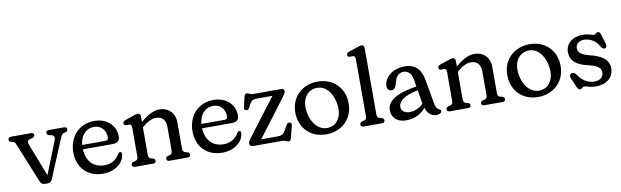

<svg xmlns="http://www.w3.org/2000/svg" viewBox="-46 -1240 5693 1760"><g transform="rotate(-10 2800.5 -360.0)"><path d="M384 -469.5C366.5 -469.5 356.5 -461.5 356.5 -447C356.5 -434.5 364.5 -426 379.5 -422.5L401.5 -417.5C423.5 -412.5 430.5 -394 419 -364.5L299.5 -63.5L185 -358.5C172 -391.5 171.5 -409.5 201.5 -417.5L220 -422.5C235.5 -426.5 244 -434.5 244 -447C244 -461.5 234.5 -469.5 218.5 -469.5H32C15.5 -469.5 4.5 -461.5 4.5 -447C4.5 -434.5 12 -426 25.5 -422.5L45 -417.5C58 -414 66 -396.5 73 -379L216.5 -26C226.5 -1.5 239.5 10.5 260 10.5H289.5C309.5 10.5 323.5 2 333.5 -22.5L477.5 -369C491 -401.5 500 -414.5 512 -417.5L531 -422.5C546.5 -426.5 552 -435.5 552 -447C552 -461.5 541.5 -469.5 524.5 -469.5Z M991.5 -157.5C983.5 -158 978.5 -153 970.5 -142.5C949.5 -100.5 901.5 -62.5 830.5 -62.5C734 -62.5 666 -125.5 660.5 -241H939.5C981.5 -241 1005 -260.5 1005 -300C1005 -404 924 -479 808.5 -479C663 -479 569 -371 569 -228.5C569 -87.5 660 11.5 806 11.5C923.5 11.5 1003.5 -60.5 1006.5 -137C1006.5 -150 1001 -157 991.5 -157.5ZM795.5 -426C860.5 -426 905 -378.5 905 -309.5C905 -290 895 -281.5 873.5 -281.5H661C669.5 -370.5 722.5 -426 795.5 -426Z M1580.5 -52.5C1565.5 -56.5 1556.5 -66.5 1556.5 -89.5V-335C1556.5 -421.5 1497.5 -479.5 1414 -479.5C1361 -479.5 1304.5 -451.5 1237.5 -393V-446C1237.5 -463.5 1227.5 -475 1211 -475C1198 -475 1183.5 -469 1165 -462.5L1092 -437.5C1076 -432 1068 -423.5 1068 -412C1068 -401 1074.5 -390.5 1087 -390.5H1120C1133.5 -390.5 1140.5 -379 1140.5 -358.5V-89.5C1140.5 -66.5 1131.5 -56 1117 -52.5L1097.5 -47.5C1083.5 -44 1076.5 -35 1076.5 -23C1076.5 -8 1086.5 0 1104 0H1273.5C1289.5 0 1299 -8 1299 -23C1299 -33.5 1292.5 -42 1280 -45.5L1261 -50.5C1245.5 -54.5 1237.5 -65.5 1237.5 -89.5V-343.5L1244.5 -349.5C1291.5 -390.5 1333.5 -409 1370 -409C1424 -409 1459.5 -374.5 1459.5 -310.5V-89.5C1459.5 -65.5 1452 -54.5 1436.5 -50.5L1416.5 -45.5C1404 -42.5 1397.5 -33.5 1397.5 -23C1397.5 -8 1407 0 1423.5 0H1592.5C1610 0 1620 -8 1620 -23C1620 -35 1613.5 -43.5 1599 -47.5Z M2101 -157.5C2093 -158 2088 -153 2080 -142.5C2059 -100.5 2011 -62.5 1940 -62.5C1843.5 -62.5 1775.5 -125.5 1770 -241H2049C2091 -241 2114.5 -260.5 2114.5 -300C2114.5 -404 2033.5 -479 1918 -479C1772.5 -479 1678.5 -371 1678.5 -228.5C1678.5 -87.5 1769.5 11.5 1915.5 11.5C2033 11.5 2113 -60.5 2116 -137C2116 -150 2110.5 -157 2101 -157.5ZM1905 -426C1970 -426 2014.5 -378.5 2014.5 -309.5C2014.5 -290 2004.5 -281.5 1983 -281.5H1770.5C1779 -370.5 1832 -426 1905 -426Z M2568 -154C2556 -156 2547 -151.5 2538 -135.5L2512.5 -90.5C2491.5 -56.5 2479 -47.5 2435 -47.5H2286.5L2541 -384C2567.5 -420 2575 -433 2575 -444.5C2575 -461 2564 -469.5 2542.5 -469.5H2285C2255 -469.5 2244.5 -485.5 2229 -485.5C2215 -485.5 2208 -478 2202 -452.5L2181 -361.5C2177.5 -347 2184.5 -336 2198.5 -334C2210 -332 2219.5 -336.5 2228.5 -352.5L2246 -386.5C2263.5 -416 2277.5 -422 2318 -422H2456.5L2196.5 -79.5C2175 -51 2170.5 -40.5 2170.5 -27.5C2170.5 -12 2181 0 2208 0H2475C2505.5 0 2516.5 15.5 2531.5 15.5C2547 15.5 2552.5 4.5 2558 -17.5L2585.5 -126.5C2589 -141 2581.5 -152 2568 -154Z M2886.5 -479C2739 -479 2636.5 -375 2636.5 -236C2636.5 -90 2737 11.5 2883 11.5C3030.5 11.5 3133 -92 3133 -233.5C3133 -377.5 3032 -479 2886.5 -479ZM2926.5 -47C2843 -31.5 2767.5 -91 2743 -210C2720.5 -322 2764 -405.5 2845.5 -421C2929.5 -437 3002.5 -376.5 3026.5 -258.5C3049 -148 3007 -62 2926.5 -47Z M3365.5 -707.5C3365.5 -725 3355.5 -736 3339 -736C3326 -736 3311.5 -729.5 3293 -723.5L3220 -699C3204 -693.5 3196 -684.5 3196 -673C3196 -662 3202.5 -652 3215 -652H3248C3261.5 -652 3268.5 -640.5 3268.5 -619.5V-89.5C3268.5 -66.5 3259.5 -56 3245 -52.5L3225.5 -47.5C3211.5 -44 3204.5 -35 3204.5 -23C3204.5 -8 3214.5 0 3232 0H3401.5C3419 0 3429 -8 3429 -23C3429 -35 3422 -43.5 3408 -47.5L3389.5 -52.5C3374.5 -56.5 3365.5 -66.5 3365.5 -89.5Z M3941.5 -35C3928 -41 3912 -53.5 3904.5 -92.5L3866.5 -308C3851.5 -408.5 3805.5 -478 3699 -478C3582.5 -478 3508 -410 3501.5 -335.5C3499 -308 3511.5 -282.5 3539 -282.5C3571.5 -282.5 3582 -306.5 3591 -340.5L3596.5 -358C3605 -392.5 3628 -430.5 3679.5 -430.5C3724.5 -430.5 3752.5 -393 3761.5 -339L3771.5 -277.5C3582.5 -249.5 3493.5 -189.5 3493.5 -105C3493.5 -41.5 3537.5 12 3625.5 12.5C3709.5 13 3771 -25.5 3810 -72C3824 -22.5 3859.5 12 3905.5 12C3944 12 3956.5 -4.5 3956.5 -16.5C3956.5 -27 3950.5 -30.5 3941.5 -35ZM3668.5 -57C3632 -57 3594 -75.5 3593.5 -121.5C3593.5 -167 3649 -218.5 3777.5 -240.5L3798.5 -112C3762 -75.5 3715 -57 3668.5 -57Z M4511.5 -52.5C4496.5 -56.5 4487.5 -66.5 4487.5 -89.5V-335C4487.5 -421.5 4428.5 -479.5 4345 -479.5C4292 -479.5 4235.5 -451.5 4168.5 -393V-446C4168.5 -463.5 4158.5 -475 4142 -475C4129 -475 4114.5 -469 4096 -462.5L4023 -437.5C4007 -432 3999 -423.5 3999 -412C3999 -401 4005.5 -390.5 4018 -390.5H4051C4064.5 -390.5 4071.5 -379 4071.5 -358.5V-89.5C4071.5 -66.5 4062.5 -56 4048 -52.5L4028.5 -47.5C4014.5 -44 4007.5 -35 4007.5 -23C4007.5 -8 4017.5 0 4035 0H4204.5C4220.5 0 4230 -8 4230 -23C4230 -33.5 4223.5 -42 4211 -45.5L4192 -50.5C4176.5 -54.5 4168.5 -65.5 4168.5 -89.5V-343.5L4175.5 -349.5C4222.5 -390.5 4264.5 -409 4301 -409C4355 -409 4390.5 -374.5 4390.5 -310.5V-89.5C4390.5 -65.5 4383 -54.5 4367.5 -50.5L4347.5 -45.5C4335 -42.5 4328.5 -33.5 4328.5 -23C4328.5 -8 4338 0 4354.5 0H4523.5C4541 0 4551 -8 4551 -23C4551 -35 4544.5 -43.5 4530 -47.5Z M4859.5 -479C4712 -479 4609.5 -375 4609.5 -236C4609.5 -90 4710 11.5 4856 11.5C5003.5 11.5 5106 -92 5106 -233.5C5106 -377.5 5005 -479 4859.5 -479ZM4899.5 -47C4816 -31.5 4740.5 -91 4716 -210C4693.5 -322 4737 -405.5 4818.5 -421C4902.5 -437 4975.5 -376.5 4999.5 -258.5C5022 -148 4980 -62 4899.5 -47Z M5357 -432.5C5416.5 -432.5 5465.5 -401.5 5495.5 -348C5508 -326 5521.5 -317.5 5535.5 -321C5554 -325.5 5553.5 -350.5 5546.5 -372.5L5519 -458C5514 -473 5505.5 -479.5 5495 -479.5C5481.5 -479.5 5472.5 -460.5 5456 -460.5C5440.5 -460.5 5411 -479.5 5353.5 -479.5C5256.5 -479.5 5193.5 -422 5193.5 -346C5193.5 -258 5261.5 -215 5361.5 -195C5423.5 -179.5 5472.5 -158 5472.5 -111.5C5472.5 -69.5 5446.5 -38.5 5384.5 -38.5C5328.5 -38.5 5273 -71.5 5235 -131C5225 -147 5207 -153 5192.5 -149C5176.5 -144 5169 -126.5 5180.5 -100.5L5217 -16.5C5225 1.5 5234 9 5246.5 9C5262.5 9 5269 -10.5 5286.5 -10.5C5306 -10.5 5340.5 8 5388 8C5502 8 5559.5 -52.5 5559.5 -133.5C5559.5 -217 5487 -259.5 5380.5 -284.5C5323.5 -300 5280 -320 5280 -366.5C5280 -404.5 5309.5 -432.5 5357 -432.5Z"/></g></svg>

Font: dr Title
Style: Regular
Weight: 400
Version: Version 1.000;hotconv 1.0.109;makeotfexe 2.5.65596